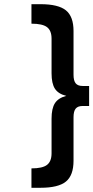

<svg xmlns="http://www.w3.org/2000/svg" viewBox="-20 -763 442 909"><path d="M128.9 34.2Q181.2 34.2 202.6 17.6Q224.1 1 224.1 -37.1V-201.2Q224.1 -249.5 240 -274.4Q255.9 -299.3 293.9 -309.1Q255.9 -318.4 240 -343Q224.1 -367.7 224.1 -416V-580.1Q224.1 -618.2 202.6 -634.5Q181.2 -650.9 128.9 -650.9V-743.2H171.9Q255.9 -743.2 292 -714.1Q328.1 -685.1 328.1 -616.2V-409.2Q328.1 -380.9 338.4 -368.4Q348.6 -356 371.1 -356H401.9V-261.2H371.1Q348.6 -261.2 338.4 -248.8Q328.1 -236.3 328.1 -208V-2Q328.1 67.4 292 96.7Q255.9 126 171.9 126H128.9Z"/></svg>

Font: Trueno
Style: Regular
Weight: 400
Designer: Julieta Ulanovsky
Foundry: Julieta Ulanovsky
Version: Version 3.001b | FøM Fix